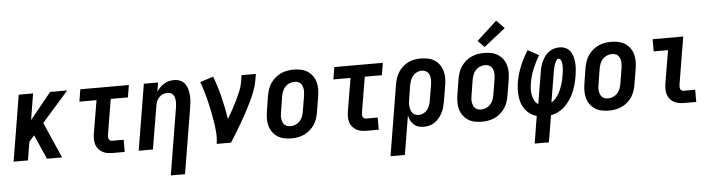

<svg xmlns="http://www.w3.org/2000/svg" viewBox="-54 -1031 5608 1506"><g transform="rotate(-5 2750.0 -278.5)"><path d="M18 0 104 -520H217L183 -313L351 -520H486L276 -282L400 0H281L196 -192L155 -145L131 0Z M800 0Q778 0 757 -3.5Q736 -7 718 -17Q700 -27 687 -42.5Q674 -58 667.5 -77.5Q661 -97 661 -119Q661 -141 664 -163L708 -424H573L589 -520H971L955 -424H820L774 -147Q773 -138 773 -129.5Q773 -121 775.5 -113.5Q778 -106 785 -101Q792 -96 800 -96H893V0Z M1237 215 1324 -313Q1326 -327 1327 -340Q1328 -353 1327 -366Q1326 -379 1322 -391.5Q1318 -404 1310.5 -413.5Q1303 -423 1291 -427.5Q1279 -432 1266 -432Q1248 -432 1231 -425Q1214 -418 1201 -404.5Q1188 -391 1181 -374Q1174 -357 1172 -340L1115 0H1003L1089 -520H1201L1189 -448Q1201 -466 1216 -481.5Q1231 -497 1249 -507.5Q1267 -518 1287 -523Q1307 -528 1327 -528Q1352 -528 1375 -518.5Q1398 -509 1412 -490Q1426 -471 1432.5 -447.5Q1439 -424 1441 -399Q1443 -374 1440.5 -348.5Q1438 -323 1434 -298L1349 215Z M1617 0Q1624 -44 1621 -86.5Q1618 -129 1611.5 -171Q1605 -213 1596.5 -254Q1588 -295 1578.5 -335.5Q1569 -376 1557 -416Q1545 -456 1531 -494L1635 -528Q1666 -447 1687 -361Q1708 -275 1722 -187Q1742 -221 1761 -255Q1780 -289 1797 -324Q1814 -359 1829 -395Q1844 -431 1850 -468L1858 -520H1971L1962 -468Q1955 -427 1939.5 -386.5Q1924 -346 1905 -306.5Q1886 -267 1865 -228Q1844 -189 1822 -151Q1800 -113 1777 -75Q1754 -37 1730 0Z M2206 8Q2176 8 2147.5 2Q2119 -4 2096 -19Q2073 -34 2057 -56.5Q2041 -79 2033.5 -106.5Q2026 -134 2026.5 -163.5Q2027 -193 2032 -222L2051 -342Q2056 -367 2064 -392Q2072 -417 2087 -439Q2102 -461 2123 -479Q2144 -497 2168 -508Q2192 -519 2217.5 -523.5Q2243 -528 2267 -528Q2297 -528 2325.5 -522Q2354 -516 2377.5 -501Q2401 -486 2417 -463.5Q2433 -441 2440.5 -413.5Q2448 -386 2447.5 -356.5Q2447 -327 2442 -298L2422 -178Q2418 -153 2409.5 -128Q2401 -103 2386.5 -81Q2372 -59 2351 -41Q2330 -23 2306 -12Q2282 -1 2256.5 3.5Q2231 8 2206 8ZM2207 -88Q2227 -88 2246.5 -96Q2266 -104 2280 -119.5Q2294 -135 2301.5 -154.5Q2309 -174 2312 -193L2332 -313Q2334 -327 2335 -341Q2336 -355 2334.5 -368Q2333 -381 2328 -393.5Q2323 -406 2314 -415Q2305 -424 2292.5 -428Q2280 -432 2266 -432Q2247 -432 2227.5 -424Q2208 -416 2193.5 -400.5Q2179 -385 2172 -365.5Q2165 -346 2161 -327L2142 -207Q2139 -193 2138 -179Q2137 -165 2139 -152Q2141 -139 2145.5 -126.5Q2150 -114 2159 -105Q2168 -96 2181 -92Q2194 -88 2207 -88Z M2800 0Q2778 0 2757 -3.5Q2736 -7 2718 -17Q2700 -27 2687 -42.5Q2674 -58 2667.5 -77.5Q2661 -97 2661 -119Q2661 -141 2664 -163L2708 -424H2573L2589 -520H2971L2955 -424H2820L2774 -147Q2773 -138 2773 -129.5Q2773 -121 2775.5 -113.5Q2778 -106 2785 -101Q2792 -96 2800 -96H2893V0Z M2967 215 3059 -342Q3063 -367 3071 -391Q3079 -415 3093 -437.5Q3107 -460 3127 -478Q3147 -496 3170.5 -507.5Q3194 -519 3219 -523.5Q3244 -528 3268 -528Q3298 -528 3326.5 -522Q3355 -516 3378 -501Q3401 -486 3417 -463.5Q3433 -441 3440.5 -413.5Q3448 -386 3447.5 -356.5Q3447 -327 3442 -298L3422 -178Q3418 -155 3412 -133Q3406 -111 3395.5 -90Q3385 -69 3370 -50.5Q3355 -32 3335 -18Q3315 -4 3292.5 2Q3270 8 3248 8Q3225 8 3204 1.5Q3183 -5 3168 -19.5Q3153 -34 3144 -53Q3135 -72 3131 -93L3080 215ZM3217 -88Q3235 -88 3253.5 -97Q3272 -106 3284 -122Q3296 -138 3302.5 -156.5Q3309 -175 3312 -193L3332 -313Q3334 -327 3335 -340.5Q3336 -354 3334.5 -367.5Q3333 -381 3328.5 -393Q3324 -405 3315 -414Q3306 -423 3293.5 -427.5Q3281 -432 3267 -432Q3249 -432 3230 -423Q3211 -414 3198.5 -398.5Q3186 -383 3179.5 -364.5Q3173 -346 3169 -327L3152 -220Q3149 -205 3148 -190Q3147 -175 3148.5 -161Q3150 -147 3154 -133.5Q3158 -120 3166.5 -109.5Q3175 -99 3188.5 -93.5Q3202 -88 3217 -88Z M3706 8Q3676 8 3647.5 2Q3619 -4 3596 -19Q3573 -34 3557 -56.5Q3541 -79 3533.5 -106.5Q3526 -134 3526.5 -163.5Q3527 -193 3532 -222L3551 -342Q3556 -367 3564 -392Q3572 -417 3587 -439Q3602 -461 3623 -479Q3644 -497 3668 -508Q3692 -519 3717.5 -523.5Q3743 -528 3767 -528Q3797 -528 3825.5 -522Q3854 -516 3877.5 -501Q3901 -486 3917 -463.5Q3933 -441 3940.5 -413.5Q3948 -386 3947.5 -356.5Q3947 -327 3942 -298L3922 -178Q3918 -153 3909.5 -128Q3901 -103 3886.5 -81Q3872 -59 3851 -41Q3830 -23 3806 -12Q3782 -1 3756.5 3.5Q3731 8 3706 8ZM3707 -88Q3727 -88 3746.5 -96Q3766 -104 3780 -119.5Q3794 -135 3801.5 -154.5Q3809 -174 3812 -193L3832 -313Q3834 -327 3835 -341Q3836 -355 3834.5 -368Q3833 -381 3828 -393.5Q3823 -406 3814 -415Q3805 -424 3792.5 -428Q3780 -432 3766 -432Q3747 -432 3727.5 -424Q3708 -416 3693.5 -400.5Q3679 -385 3672 -365.5Q3665 -346 3661 -327L3642 -207Q3639 -193 3638 -179Q3637 -165 3639 -152Q3641 -139 3645.5 -126.5Q3650 -114 3659 -105Q3668 -96 3681 -92Q3694 -88 3707 -88ZM3777 -574 3726 -626 3885 -772 3947 -708Z M4102 215 4137 0Q4110 -7 4087.5 -22.5Q4065 -38 4048.5 -59Q4032 -80 4022.5 -106Q4013 -132 4009.5 -160Q4006 -188 4007 -217Q4008 -246 4012 -275Q4023 -338 4048.5 -400.5Q4074 -463 4111 -520L4197 -473Q4167 -423 4145 -370Q4123 -317 4114 -262Q4110 -238 4109 -214Q4108 -190 4112 -167Q4116 -144 4127 -123.5Q4138 -103 4157 -91L4199 -343Q4202 -364 4208 -385Q4214 -406 4223.5 -425.5Q4233 -445 4246.5 -463Q4260 -481 4278.5 -494.5Q4297 -508 4318.5 -514Q4340 -520 4360 -520Q4386 -520 4408.5 -510Q4431 -500 4445 -481Q4459 -462 4465.5 -438Q4472 -414 4474 -389.5Q4476 -365 4474 -339Q4472 -313 4468 -288Q4463 -257 4455 -226Q4447 -195 4435 -165.5Q4423 -136 4405 -108Q4387 -80 4363.5 -56.5Q4340 -33 4310 -17Q4280 -1 4249 4L4214 215ZM4261 -95Q4261 -95 4261 -95Q4261 -95 4261 -95Q4279 -105 4293 -120.5Q4307 -136 4317.5 -153.5Q4328 -171 4336 -189.5Q4344 -208 4350 -227Q4356 -246 4360 -265Q4364 -284 4367 -303Q4369 -312 4370 -321Q4371 -330 4372 -339.5Q4373 -349 4373.5 -358Q4374 -367 4373.5 -375.5Q4373 -384 4372 -393Q4371 -402 4368.5 -410Q4366 -418 4360.5 -425Q4355 -432 4346 -432Q4339 -432 4333.5 -426Q4328 -420 4324 -413Q4320 -406 4317.5 -399Q4315 -392 4312.5 -385Q4310 -378 4308.5 -371Q4307 -364 4305.5 -357Q4304 -350 4302.5 -343Q4301 -336 4300 -329Z M4706 8Q4676 8 4647.5 2Q4619 -4 4596 -19Q4573 -34 4557 -56.5Q4541 -79 4533.5 -106.5Q4526 -134 4526.5 -163.5Q4527 -193 4532 -222L4551 -342Q4556 -367 4564 -392Q4572 -417 4587 -439Q4602 -461 4623 -479Q4644 -497 4668 -508Q4692 -519 4717.5 -523.5Q4743 -528 4767 -528Q4797 -528 4825.5 -522Q4854 -516 4877.5 -501Q4901 -486 4917 -463.5Q4933 -441 4940.5 -413.5Q4948 -386 4947.5 -356.5Q4947 -327 4942 -298L4922 -178Q4918 -153 4909.5 -128Q4901 -103 4886.5 -81Q4872 -59 4851 -41Q4830 -23 4806 -12Q4782 -1 4756.5 3.5Q4731 8 4706 8ZM4707 -88Q4727 -88 4746.5 -96Q4766 -104 4780 -119.5Q4794 -135 4801.5 -154.5Q4809 -174 4812 -193L4832 -313Q4834 -327 4835 -341Q4836 -355 4834.5 -368Q4833 -381 4828 -393.5Q4823 -406 4814 -415Q4805 -424 4792.5 -428Q4780 -432 4766 -432Q4747 -432 4727.5 -424Q4708 -416 4693.5 -400.5Q4679 -385 4672 -365.5Q4665 -346 4661 -327L4642 -207Q4639 -193 4638 -179Q4637 -165 4639 -152Q4641 -139 4645.5 -126.5Q4650 -114 4659 -105Q4668 -96 4681 -92Q4694 -88 4707 -88Z M5300 0Q5278 0 5257 -3.5Q5236 -7 5218 -17Q5200 -27 5187 -42.5Q5174 -58 5167.5 -77.5Q5161 -97 5161 -119Q5161 -141 5164 -163L5208 -424H5095V-520H5336L5274 -147Q5273 -138 5273 -129.5Q5273 -121 5275.5 -113.5Q5278 -106 5285 -101Q5292 -96 5300 -96H5393V0Z"/></g></svg>

Font: Iosevka SS04
Style: Bold Italic
Weight: 700
Italic angle: -9°
Monospace: yes
Designer: Belleve Invis
Foundry: Belleve Invis
Version: Version 19.0.0; ttfautohint (v1.8.4)